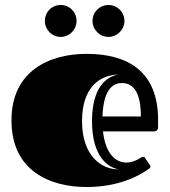

<svg xmlns="http://www.w3.org/2000/svg" viewBox="-20 -733 680 770"><path d="M487 -81C449 -81 404 -109 393 -206H595C609 -206 614 -213 614 -225V-252C614 -449 490 -517 327 -517C180 -517 26 -450 26 -250C26 -48 180 17 327 17C452 17 535 -25 577 -56C580 -58 583 -60 583 -64C583 -66 583 -68 581 -71L563 -98C560 -103 559 -104 553 -104C546 -104 522 -81 487 -81ZM391 -266C395 -383 439 -400 469 -400C510 -400 545 -370 545 -266ZM455 -54C389 -53 309 -106 309 -247C309 -379 376 -432 455 -434C404 -426 349 -379 349 -247C349 -104 413 -62 455 -54ZM160 -649C160 -614 188 -585 223 -585C259 -585 287 -614 287 -649C287 -685 259 -713 223 -713C188 -713 160 -685 160 -649ZM351 -649C351 -614 380 -585 415 -585C450 -585 479 -614 479 -649C479 -685 450 -713 415 -713C380 -713 351 -685 351 -649Z"/></svg>

Font: Fascinate Inline
Style: Regular
Weight: 900
Designer: Astigmatic (AOETI)
Foundry: Astigmatic (AOETI)
Version: Version 1.000